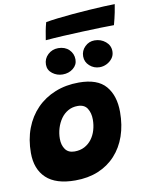

<svg xmlns="http://www.w3.org/2000/svg" viewBox="-100 -1001 833 1082"><g transform="rotate(-10 316.5 -460.0)"><path d="M242.5 10Q131.5 10 76.8 -41.5Q22 -93 22 -185.5Q22 -262.5 46 -325.8Q70 -389 114.5 -434.8Q159 -480.5 220.5 -505.2Q282 -530 356.5 -530Q463 -530 510 -475Q557 -420 557 -326.5Q557 -251 535.5 -189.2Q514 -127.5 473 -82.8Q432 -38 374 -14Q316 10 242.5 10ZM266.5 -151.5Q299 -151.5 323.5 -164.5Q348 -177.5 364.8 -199.8Q381.5 -222 390 -250.8Q398.5 -279.5 398.5 -311.5Q398.5 -348.5 382 -374.8Q365.5 -401 327 -401Q296.5 -401 272.2 -387.2Q248 -373.5 231.2 -349.8Q214.5 -326 205.5 -296.5Q196.5 -267 196.5 -236Q196.5 -199.5 213.8 -175.5Q231 -151.5 266.5 -151.5ZM276 -590.5Q243.5 -590.5 217.8 -610Q192 -629.5 192 -661Q192 -695 216.5 -718Q241 -741 275.5 -741Q314 -741 337.5 -718Q361 -695 361 -661.5Q361 -630.5 336 -610.5Q311 -590.5 276 -590.5ZM488.5 -594.5Q455.5 -594.5 431 -616.5Q406.5 -638.5 406.5 -670.5Q406.5 -703 429.8 -725.8Q453 -748.5 485 -748.5Q521 -748.5 547.5 -726.5Q574 -704.5 574 -671Q574 -648 561.2 -631Q548.5 -614 529 -604.2Q509.5 -594.5 488.5 -594.5ZM608 -814Q581 -814 533.8 -812.8Q486.5 -811.5 429.8 -809.2Q373 -807 316.8 -804Q260.5 -801 215 -797Q219 -823 223.5 -847.8Q228 -872.5 235 -897Q261.5 -902 302 -906.8Q342.5 -911.5 389.8 -915.8Q437 -920 483.8 -923Q530.5 -926 569.8 -928Q609 -930 633 -930Q631.5 -917 624.8 -883.8Q618 -850.5 608 -814Z"/></g></svg>

Font: Grandstander Thin ExtraBold
Style: Italic
Weight: 800
Italic angle: -15°
Version: Version 1.200